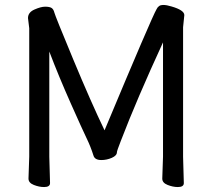

<svg xmlns="http://www.w3.org/2000/svg" viewBox="-20 -738 857 775"><path d="M158 17Q138 17 116.5 8.5Q95 0 95 -17L98 -106V-624L93 -665Q93 -688 119 -699.5Q145 -711 162 -711Q180 -711 188 -706Q196 -701 199.5 -687Q203 -673 275.5 -498.5Q348 -324 402 -212Q593 -669 612 -701Q620 -718 638 -718Q653 -718 672 -712Q724 -697 724 -677L719 -628V-105L722 1Q722 17 698 17Q678 17 656.5 8.5Q635 0 635 -17L638 -106V-567Q532 -337 468 -170Q452 -129 452 -124Q452 -110 431.5 -101Q411 -92 389 -92Q362 -92 357 -111Q346 -146 330 -179Q314 -212 265.5 -321Q217 -430 179 -530V-105L182 1Q182 17 158 17Z"/></svg>

Font: LXGW WenKai TC
Style: Bold
Weight: 700
Designer: LXGW / Fontworks Inc.
Foundry: LXGW / Fontworks Inc.
Version: Version 1.330;April 28, 2024